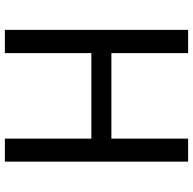

<svg xmlns="http://www.w3.org/2000/svg" viewBox="-22 -750 773 768"><g transform="rotate(90 364.0 -366.5)"><path d="M100 0H193V-346H535V0H627V-733H535V-426H193V-733H100Z"/></g></svg>

Font: Noto Sans CJK TC Regular
Style: Regular
Weight: 400
Designer: Ryoko NISHIZUKA (kana & ideographs); Paul D. Hunt (Latin, Greek & Cyrillic); Wenlong ZHANG (bopomofo); Sandoll Communica
Foundry: Adobe Systems Incorporated
Version: Version 1.001;PS 1.001;hotconv 1.0.78;makeotf.lib2.5.61930